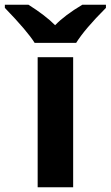

<svg xmlns="http://www.w3.org/2000/svg" viewBox="-80 -786 464 806"><path d="M227.1 0H78.1V-545.9H227.1ZM-59.6 -766.1H39.6Q111.3 -720.7 151.4 -680.2Q192.4 -722.7 265.6 -766.1H364.7V-752.9Q275.4 -663.6 239.7 -606H65.4Q35.2 -654.8 -59.6 -752.9Z"/></svg>

Font: NotoSans-Bold
Style: Bold
Weight: 700
Designer: Monotype Design team
Foundry: Monotype Imaging Inc.
Version: Version 1.04